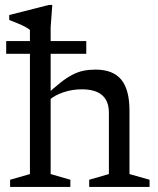

<svg xmlns="http://www.w3.org/2000/svg" viewBox="-20 -740 626 760"><path d="M333 -28.5 411 -51V-295Q411 -325 399.2 -345.2Q387.5 -365.5 363.8 -376Q340 -386.5 304 -386.5Q265.5 -386.5 230.5 -374.5Q195.5 -362.5 176.5 -345L160.5 -362Q194 -393 219.5 -413Q245 -433 266.8 -444.2Q288.5 -455.5 310.5 -460Q332.5 -464.5 358 -464.5Q427 -464.5 459.8 -425Q492.5 -385.5 492.5 -302.5V-51L572 -28.5V0H333ZM258.5 0H20V-28.5L98.5 -51V-621.5Q92.5 -627 79.8 -633.8Q67 -640.5 50.2 -647.5Q33.5 -654.5 16.5 -661V-680.5L173.5 -720.5H187L180.5 -632.5V-51L258.5 -28.5ZM4.5 -527V-577.5H321.5V-527Z"/></svg>

Font: Newsreader
Style: Regular
Weight: 400
Designer: Hugues Gentile
Foundry: Production Type
Version: Version 1.003